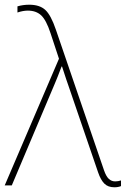

<svg xmlns="http://www.w3.org/2000/svg" viewBox="-26 -786 533 814"><path d="M224 -537 188 -646Q170 -701 148.5 -721Q127 -741 92 -741Q72 -741 48 -733V-759Q71 -766 98 -766Q142 -766 166 -744Q190 -722 211 -660L415 -64Q424 -38 435.5 -27.5Q447 -17 462 -17Q475 -17 487 -21V3Q475 8 459 8Q432 8 416.5 -7.5Q401 -23 390 -55L263 -426L255 -449Q242 -487 237 -504H235Q217 -456 207 -433L24 0H-6Z"/></svg>

Font: Noto Sans UI Thin
Style: Regular
Weight: 250
Designer: Monotype Design Team
Foundry: Monotype Imaging Inc.
Version: Version 1.001